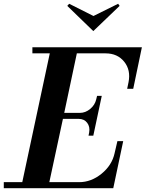

<svg xmlns="http://www.w3.org/2000/svg" viewBox="-44 -999 773 1019"><path d="M-23.9 0V-32.2H74.2L220.2 -715.8H127.9V-748H709L663.1 -527.8H630.9L638.2 -563Q650.9 -627 615.2 -671.4Q579.6 -715.8 516.1 -715.8H363.8L296.9 -399.9H379.9Q409.7 -399.9 434.8 -420.9Q460 -441.9 466.8 -472.2L471.2 -490.2H496.1L451.2 -278.8H425.8L429.2 -295.9Q434.6 -326.2 418.7 -347.2Q402.8 -368.2 373 -368.2H290L217.8 -32.2H376Q439.9 -32.2 494.9 -76.9Q549.8 -121.6 564 -185.1L579.1 -250H609.9L557.1 0ZM313 -967.8 323.2 -979 452.1 -914.1 583 -979 590.8 -967.8 451.2 -834Z"/></svg>

Font: Fin Serif Display
Style: Italic
Weight: 400
Italic angle: -12°
Designer: J. Blake Harris
Version: Version 1.006;FEAKit 1.0